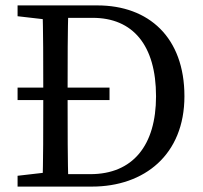

<svg xmlns="http://www.w3.org/2000/svg" viewBox="-20 -690 750 710"><path d="M385 -320V-366H45V-320H385ZM45 0H185V-55H175L45 -40V0ZM137 0H233C230 -103 230 -207 230 -322V-360C230 -465 230 -569 233 -670H137C140 -567 140 -463 140 -360V-322C140 -205 140 -101 137 0ZM185 0H320C514 0 662 -118 662 -334C662 -552 530 -670 340 -670H185V-624H323C471 -624 557 -523 557 -334C557 -152 471 -46 314 -46H185V0ZM45 -630 175 -615H185V-670H45V-630Z"/></svg>

Font: Source Serif Variable
Style: Regular
Weight: 389
Designer: Frank Grießhammer
Foundry: Adobe Systems Incorporated
Version: Version 3.001;hotconv 1.0.111;makeotfexe 2.5.65597